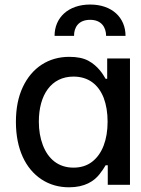

<svg xmlns="http://www.w3.org/2000/svg" viewBox="-20 -798 607 829"><path d="M278.1 10.7C345.9 10.7 386 -15.6 409.4 -45.5C421.2 -60.4 430 -73.5 436.1 -84.5H445.3V0H541.2V-545.5H442.8V-457.7H436.1C423.7 -479 403.1 -512.8 361.9 -535.5C340.9 -546.9 313.6 -552.6 279.1 -552.6C189.6 -552.6 117.9 -506 78.5 -422.2C58.6 -380 48.7 -329.9 48.7 -271.7C48.7 -154.8 90.2 -68.9 159.4 -23.4C193.9 -0.7 233.7 10.7 278.1 10.7ZM297.2 -74.2C231.9 -74.2 187.5 -111.9 164.8 -171.9C153.4 -202.1 147.7 -235.4 147.7 -272.7C147.7 -388.5 201.3 -467.3 297.2 -467.3C361.5 -467.3 405.2 -433.2 427.9 -375C438.9 -345.5 444.6 -311.4 444.6 -272.7C444.6 -194.2 421.2 -132.8 377.5 -99.4C355.8 -82.7 328.8 -74.2 297.2 -74.2ZM299.7 -643.1C299.4 -679 318.2 -712.4 369.3 -712.4C418 -712.4 437.9 -680 438.2 -643.1H522C522 -721.6 464.1 -778.4 369.3 -778.4C274.5 -778.4 215.6 -721.6 215.6 -643.1Z"/></svg>

Font: Inter 465
Style: Regular
Weight: 400
Designer: Rasmus Andersson
Foundry: rsms
Version: Version 3.019;Glyphs 3.1.2 (3151)